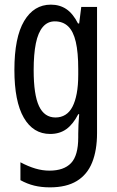

<svg xmlns="http://www.w3.org/2000/svg" viewBox="-20 -567 502 827"><path d="M199 -547Q237 -547 265.5 -528Q294 -509 316 -466H321L330 -537H398V6Q398 80 377 132.5Q356 185 311 212.5Q266 240 195 240Q158 240 127.5 232.5Q97 225 68 209V132Q102 150 132.5 159Q163 168 193 168Q255 168 286 135.5Q317 103 317 25V9Q317 -8 318 -29.5Q319 -51 321 -75H317Q295 -32 266 -11Q237 10 196 10Q123 10 82.5 -60Q42 -130 42 -266Q42 -406 84 -476.5Q126 -547 199 -547ZM216 -475Q185 -475 164.5 -451Q144 -427 134.5 -380.5Q125 -334 125 -265Q125 -159 148 -110Q171 -61 219 -61Q243 -61 261.5 -72.5Q280 -84 292 -107Q304 -130 310.5 -164.5Q317 -199 317 -245V-270Q317 -341 306.5 -386.5Q296 -432 273.5 -453.5Q251 -475 216 -475Z"/></svg>

Font: Noto Sans Thai ExtraCondensed
Style: Regular
Weight: 400
Width: 2
Designer: Monotype Design Team
Foundry: Monotype Imaging Inc.
Version: Version 2.002